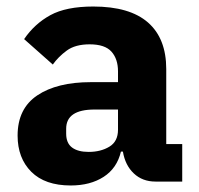

<svg xmlns="http://www.w3.org/2000/svg" viewBox="-20 -557 609 589"><path d="M457 0Q417 0 390.5 -25Q364 -50 357 -92H351Q339 -41 298 -14.5Q257 12 197 12Q118 12 76 -30Q34 -72 34 -141Q34 -224 94.5 -264.5Q155 -305 259 -305H342V-338Q342 -376 322 -398.5Q302 -421 255 -421Q211 -421 185 -402Q159 -383 142 -359L54 -437Q86 -484 134.5 -510.5Q183 -537 266 -537Q378 -537 434 -488Q490 -439 490 -345V-115H539V0ZM252 -91Q289 -91 315.5 -107Q342 -123 342 -159V-221H270Q183 -221 183 -162V-147Q183 -118 201 -104.5Q219 -91 252 -91Z"/></svg>

Font: Aneliza ExtraBold
Style: Regular
Weight: 800
Designer: Mike Abbink, Paul van der Laan, Pieter van Rosmalen
Foundry: Bold Monday
Version: Version 3.001;September 8, 2019;FontCreator 11.5.0.2425 64-b